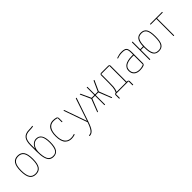

<svg xmlns="http://www.w3.org/2000/svg" viewBox="285 -2224 3931 3931"><g transform="rotate(-45 2250.0 -258.5)"><path d="M372.1 -450.2Q334 -509.8 250 -509.8Q166 -509.8 127.9 -450.2Q89.8 -390.6 89.8 -259.8Q89.8 -128.9 127.9 -69.3Q166 -9.8 250 -9.8Q334 -9.8 372.1 -69.3Q410.2 -128.9 410.2 -259.8Q410.2 -390.6 372.1 -450.2ZM386.2 -55.2Q342.8 9.8 250 9.8Q157.2 9.8 113.8 -55.2Q70.3 -120.1 70.3 -260.3Q70.3 -400.4 113.8 -465.3Q157.2 -530.3 250 -530.3Q342.8 -530.3 386.2 -465.3Q429.7 -400.4 429.7 -260.3Q429.7 -120.1 386.2 -55.2Z M764.6 -490.2Q690.4 -490.2 644.5 -419.9Q598.6 -349.6 608.4 -228.5Q618.2 -102.5 655.8 -56.2Q693.4 -9.8 759.8 -9.8Q783.2 -9.8 801.8 -14.2Q820.3 -18.6 840.3 -33.7Q860.4 -48.8 873.5 -74.2Q886.7 -99.6 896 -146Q905.3 -192.4 905.3 -254.9Q905.3 -315.4 896 -360.4Q886.7 -405.3 873.5 -429.2Q860.4 -453.1 840.3 -467.8Q820.3 -482.4 803.2 -486.3Q786.1 -490.2 764.6 -490.2ZM759.8 9.8Q701.2 9.8 663.6 -19.5Q626 -48.8 605.5 -122.6Q585 -196.3 585 -320.3V-490.2Q585 -622.1 634.8 -681.2Q684.6 -740.2 794.9 -740.2Q848.6 -740.2 889.6 -748Q899.4 -750 899.9 -740.2Q900.4 -730.5 889.6 -727.5Q839.8 -719.7 794.9 -719.7Q692.4 -719.7 648.9 -667Q605.5 -614.3 605.5 -490.2V-383.8Q605.5 -382.8 606.4 -382.8Q607.4 -382.8 607.4 -383.8Q629.9 -444.3 672.4 -477.1Q714.8 -509.8 764.6 -509.8Q924.8 -509.8 924.8 -254.9Q924.8 -113.3 882.8 -51.8Q840.8 9.8 759.8 9.8Z M1281.2 9.8Q1243.2 9.8 1210.4 -1.5Q1177.7 -12.7 1147 -40.5Q1116.2 -68.4 1098.1 -124Q1080.1 -179.7 1080.1 -259.8Q1080.1 -324.2 1091.8 -373.5Q1103.5 -422.9 1122.1 -452.1Q1140.6 -481.4 1167.5 -499Q1194.3 -516.6 1219.2 -523.4Q1244.1 -530.3 1273.4 -530.3Q1322.3 -530.3 1361.3 -518.6Q1376 -514.6 1385.3 -501Q1394.5 -487.3 1394.5 -470.7V-379.9Q1394.5 -370.1 1384.8 -370.1Q1375 -370.1 1375 -379.9V-488.3Q1375 -493.2 1370.1 -495.1Q1328.1 -509.8 1273.4 -509.8Q1188.5 -509.8 1144 -446.3Q1099.6 -382.8 1099.6 -259.8Q1099.6 -136.7 1146 -73.2Q1192.4 -9.8 1281.2 -9.8Q1328.1 -9.8 1376 -27.3Q1379.9 -28.3 1382.3 -26.4Q1384.8 -24.4 1384.8 -19.5Q1384.8 -8.8 1376 -5.9Q1326.2 9.8 1281.2 9.8Z M1747.1 -4.9 1569.3 -509.8Q1567.4 -513.7 1569.8 -516.6Q1572.3 -519.5 1576.2 -519.5Q1585.9 -519.5 1589.8 -509.8L1757.8 -32.2Q1757.8 -31.2 1758.8 -31.2Q1760.7 -31.2 1760.7 -32.2L1920.9 -509.8Q1923.8 -519.5 1933.6 -519.5Q1936.5 -519.5 1939.9 -516.6Q1943.4 -513.7 1942.4 -509.8L1769.5 0Q1725.6 129.9 1684.6 178.7Q1643.6 227.5 1585 230.5Q1581.1 230.5 1578.1 227.1Q1575.2 223.6 1575.2 219.7Q1575.2 215.8 1577.6 212.9Q1580.1 210 1584 210Q1617.2 208 1641.6 191.9Q1666 175.8 1692.9 130.4Q1719.7 85 1748 3.9Q1749 1 1747.1 -4.9Z M2041 0Q2037.1 0 2035.2 -2.9Q2033.2 -5.9 2035.2 -9.8L2139.6 -280.3Q2140.6 -284.2 2139.6 -289.1L2040 -509.8Q2038.1 -513.7 2040.5 -516.6Q2043 -519.5 2046.9 -519.5Q2056.6 -519.5 2061.5 -509.8L2158.2 -298.8Q2159.2 -294.9 2165 -294.9H2234.4Q2239.3 -294.9 2239.3 -299.8V-509.8Q2239.3 -519.5 2249 -519.5Q2258.8 -519.5 2258.8 -509.8V-299.8Q2258.8 -294.9 2263.7 -294.9H2333Q2337.9 -294.9 2339.8 -298.8L2435.5 -509.8Q2440.4 -519.5 2451.2 -519.5Q2454.1 -519.5 2456.5 -516.6Q2459 -513.7 2458 -509.8L2358.4 -289.1Q2356.4 -284.2 2358.4 -280.3L2462.9 -9.8Q2463.9 -5.9 2461.9 -2.9Q2460 0 2457 0Q2445.3 0 2442.4 -9.8L2339.8 -269.5Q2337.9 -274.4 2333 -275.4H2263.7Q2258.8 -275.4 2258.8 -269.5V-9.8Q2258.8 0 2249 0Q2239.3 0 2239.3 -9.8V-269.5Q2239.3 -274.4 2234.4 -275.4H2165Q2159.2 -275.4 2158.2 -269.5L2055.7 -9.8Q2051.8 0 2041 0Z M2610.4 -25.4Q2608.4 -20.5 2612.3 -19.5H2875Q2879.9 -19.5 2879.9 -25.4V-495.1Q2879.9 -500 2875 -500H2649.4Q2644.5 -500 2643.6 -495.1Q2643.6 -208 2639.6 -143.1Q2635.7 -78.1 2610.4 -25.4ZM2545.9 110.4V13.7Q2545.9 0 2556.2 -9.8Q2566.4 -19.5 2580.1 -19.5Q2585 -19.5 2586.9 -24.4Q2614.3 -81.1 2619.1 -142.1Q2624 -203.1 2624 -484.4Q2624 -499 2633.8 -509.3Q2643.6 -519.5 2659.2 -519.5H2865.2Q2879.9 -519.5 2890.1 -509.8Q2900.4 -500 2900.4 -485.4V-25.4Q2900.4 -20.5 2905.3 -19.5H2918Q2932.6 -19.5 2943.4 -9.8Q2954.1 0 2954.1 14.6V110.4Q2954.1 120.1 2943.8 120.1Q2933.6 120.1 2933.6 110.4V4.9Q2933.6 0 2928.7 0H2571.3Q2566.4 0 2566.4 4.9V110.4Q2566.4 120.1 2556.2 120.1Q2545.9 120.1 2545.9 110.4Z M3384.8 -41V-294.9Q3384.8 -299.8 3379.9 -299.8H3344.7Q3298.8 -299.8 3260.3 -293.5Q3221.7 -287.1 3185.1 -272Q3148.4 -256.8 3127 -225.6Q3105.5 -194.3 3105.5 -150.4Q3105.5 -82 3147 -45.9Q3188.5 -9.8 3264.6 -9.8Q3329.1 -9.8 3379.9 -34.2Q3384.8 -36.1 3384.8 -41ZM3379.9 -320.3Q3384.8 -320.3 3384.8 -325.2V-370.1Q3384.8 -457 3360.4 -483.4Q3335.9 -509.8 3254.9 -509.8Q3183.6 -509.8 3116.2 -483.4Q3112.3 -481.4 3108.9 -483.4Q3105.5 -485.4 3105.5 -489.3Q3105.5 -500 3116.2 -503.9Q3188.5 -530.3 3254.9 -530.3Q3343.8 -530.3 3374.5 -497.6Q3405.3 -464.8 3405.3 -370.1V-58.6Q3405.3 -20.5 3373 -7.8Q3329.1 9.8 3264.6 9.8Q3178.7 9.8 3131.8 -32.2Q3085 -74.2 3085 -150.4Q3085 -172.9 3089.8 -192.4Q3094.7 -211.9 3111.3 -236.3Q3127.9 -260.7 3155.3 -278.3Q3182.6 -295.9 3231.4 -308.1Q3280.3 -320.3 3344.7 -320.3Z M3813.5 -506.8Q3766.6 -506.8 3736.8 -488.8Q3707 -470.7 3688 -415Q3668.9 -359.4 3668.9 -260.3Q3668.9 -161.1 3688 -105Q3707 -48.8 3736.3 -30.8Q3765.6 -12.7 3813.5 -12.7Q3848.6 -12.7 3873 -22.9Q3897.5 -33.2 3918 -59.1Q3938.5 -85 3948.2 -134.8Q3958 -184.6 3958 -259.8Q3958 -335 3948.2 -384.8Q3938.5 -434.6 3918 -460.9Q3897.5 -487.3 3873 -497.1Q3848.6 -506.8 3813.5 -506.8ZM3546.9 -9.8V-509.8Q3546.9 -519.5 3557.1 -519.5Q3567.4 -519.5 3567.4 -509.8V-299.8Q3567.4 -294.9 3572.3 -294.9H3643.6Q3648.4 -294.9 3649.4 -298.8Q3654.3 -423.8 3694.3 -475.6Q3734.4 -527.3 3813.5 -527.3Q3898.4 -527.3 3938 -467.8Q3977.5 -408.2 3977.5 -260.3Q3977.5 -112.3 3938 -52.7Q3898.4 6.8 3813 6.8Q3727.5 6.8 3688.5 -52.7Q3649.4 -112.3 3649.4 -259.8V-268.6Q3649.4 -274.4 3643.6 -275.4H3572.3Q3567.4 -275.4 3567.4 -269.5V-9.8Q3567.4 0 3557.1 0Q3546.9 0 3546.9 -9.8Z M4081.1 -500Q4071.3 -500 4071.3 -509.8Q4071.3 -519.5 4081.1 -519.5H4418.9Q4428.7 -519.5 4428.7 -509.8Q4428.7 -500 4418.9 -500H4264.6Q4259.8 -500 4259.8 -495.1V-9.8Q4259.8 0 4250 0Q4240.2 0 4240.2 -9.8V-495.1Q4240.2 -500 4235.4 -500Z"/></g></svg>

Font: Rounded Mgen+ 1mn thin
Style: Regular
Weight: 100
Designer: [Source Han Sans]
Ryoko NISHIZUKA  (kana & ideographs); Paul D. Hunt (Latin, Greek & Cyrillic); Wenlong ZHANG  (bopomofo
Version: Version 1.059.20150602